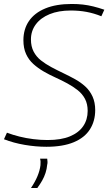

<svg xmlns="http://www.w3.org/2000/svg" viewBox="-28 -730 556 968"><path d="M498 -681 483 -648Q446 -663 408.5 -670Q371 -677 329 -677Q267 -677 222 -658.5Q177 -640 152.5 -607Q128 -574 128 -531Q128 -496 141.5 -470Q155 -444 178.5 -425.5Q202 -407 231 -391.5Q260 -376 290.5 -361.5Q321 -347 350 -331Q379 -315 402 -294Q425 -273 438.5 -243.5Q452 -214 452 -175Q452 -120 425.5 -78Q399 -36 344 -13Q289 10 206 10Q153 10 97 0.5Q41 -9 -8 -28L7 -61Q36 -50 70 -41.5Q104 -33 140.5 -28.5Q177 -24 212 -24Q280 -24 324.5 -42.5Q369 -61 391.5 -94Q414 -127 414 -171Q414 -206 400.5 -231.5Q387 -257 363.5 -275.5Q340 -294 311.5 -309.5Q283 -325 252 -339Q221 -353 192.5 -369.5Q164 -386 140.5 -407Q117 -428 103.5 -457.5Q90 -487 90 -527Q90 -583 118 -624Q146 -665 200.5 -687.5Q255 -710 334 -710Q364 -710 390 -707Q416 -704 442.5 -697.5Q469 -691 498 -681ZM174 70H210Q211 78 211.5 85.5Q212 93 210 100Q208 122 201.5 142Q195 162 184.5 180.5Q174 199 160 218H128Q149 187 161 158Q173 129 176 103Q177 93 176.5 85Q176 77 174 70Z"/></svg>

Font: Georama ExtraCondensed Thin ExtraLight
Style: Italic
Weight: 250
Italic angle: -9°
Version: Version 1.001